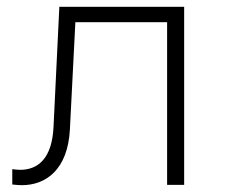

<svg xmlns="http://www.w3.org/2000/svg" viewBox="-20 -542 666 563"><path d="M470 0H520V-522H154L137 -171C133 -78 92 -44 39 -44C32 -44 24 -45 16 -46V-1C25 0 35 1 44 1C115 1 179 -45 185 -163L201 -477H470Z"/></svg>

Font: Chess Sans Light
Style: Regular
Weight: 300
Designer: Wolf Bōese
Foundry: Wolf Bōese
Version: Version 7.223;Glyphs 3.3 (3306)